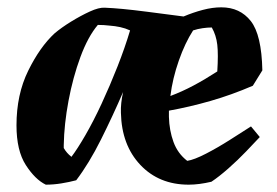

<svg xmlns="http://www.w3.org/2000/svg" viewBox="-20 -492 755 524"><path d="M105 12Q76 -2 50.5 -41.5Q25 -81 25 -150Q25 -234 57 -299Q89 -364 129 -401Q148 -417 174 -433Q200 -449 225 -460.5Q250 -472 266 -471Q289 -470 315.5 -467.5Q342 -465 381 -460Q420 -455 481 -447Q507 -458 533.5 -465Q560 -472 584 -472Q635 -472 664.5 -434.5Q694 -397 696 -300L670 -258Q612 -233 554.5 -216.5Q497 -200 441 -190Q441 -182 441 -173Q442 -136 453.5 -104.5Q465 -73 491 -53Q510 -56 542 -72.5Q574 -89 607 -110Q640 -131 665 -147L689 -118Q675 -103 652 -79Q629 -55 603.5 -32.5Q578 -10 557 4Q523 12 495 12Q414 12 363 -42Q312 -96 310 -184Q309 -210 316 -241Q288 -176 255.5 -111Q223 -46 188 0Q169 5 147.5 8.5Q126 12 105 12ZM175 -64Q191 -85 213 -123Q235 -161 257.5 -209.5Q280 -258 300.5 -310Q321 -362 335 -409Q322 -415 308 -418Q294 -421 280 -422Q272 -423 263.5 -423.5Q255 -424 247 -424Q220 -392 199.5 -336.5Q179 -281 167 -217Q155 -153 154 -96V-88Q162 -74 175 -64ZM507 -409Q485 -375 468 -326.5Q451 -278 445 -230Q477 -242 508 -258.5Q539 -275 573 -297Q576 -344 573 -370Q570 -396 558 -417Q546 -417 532.5 -415Q519 -413 507 -409Z"/></svg>

Font: Labrada
Style: Bold Italic
Weight: 700
Italic angle: -7°
Designer: Mercedes Jáuregui
Foundry: Omnibus-Type Team
Version: Version 1.000; ttfautohint (v1.8.4.7-5d5b)